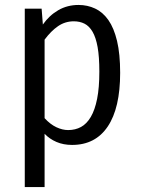

<svg xmlns="http://www.w3.org/2000/svg" viewBox="-20 -575 568 775"><path d="M80 180V-540H148L153 -476Q179 -513 215.5 -534Q252 -555 297 -555Q333 -555 364 -540.5Q395 -526 417.5 -494Q440 -462 452.5 -409.5Q465 -357 465 -281Q465 -139 415 -64.5Q365 10 271 10Q236 10 208 -2Q180 -14 160 -35V180ZM278 -489Q243 -489 214.5 -469.5Q186 -450 160 -415V-98Q183 -73 207.5 -61.5Q232 -50 255 -50Q284 -50 307 -62.5Q330 -75 346.5 -103Q363 -131 372 -176Q381 -221 381 -286Q381 -346 374 -385Q367 -424 353.5 -447Q340 -470 321 -479.5Q302 -489 278 -489Z"/></svg>

Font: Carrois Gothic
Style: Regular
Weight: 400
Designer: Ralph du Carrois
Foundry: Ralph du Carrois
Version: Version 1.002